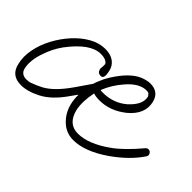

<svg xmlns="http://www.w3.org/2000/svg" viewBox="-92 -582 803 803"><g transform="rotate(45 310.0 -180.0)"><path d="M55 10Q-3 10 -15 -45Q-24 -81 -16 -122.5Q-8 -164 13 -203.5Q34 -243 63.5 -275.5Q93 -308 127.5 -327.5Q162 -347 198 -347Q230 -347 249.5 -332.5Q269 -318 274 -294Q284 -253 264 -253Q246 -253 242 -270Q240 -276 242 -285Q243 -296 242 -301Q240 -308 229 -313.5Q218 -319 199 -319Q138 -319 68 -226Q42 -190 27 -145Q8 -92 17 -50Q24 -23 54 -23Q69 -23 79 -27Q104 -36 125.5 -47.5Q147 -59 170 -81.5Q193 -104 221 -144L265 -208Q268 -219 273 -230Q281 -251 293.5 -271.5Q306 -292 321 -311Q358 -357 395 -370Q417 -378 433 -378Q484 -378 495 -330Q509 -270 450 -221Q395 -177 332 -177Q311 -177 296 -182Q284 -122 293 -81Q309 -15 367 -15Q429 -15 507 -71Q552 -103 611 -173Q617 -178 621 -178Q636 -178 640 -162Q641 -158 637 -151Q598 -92 524 -40Q440 18 372 18Q330 18 299.5 -11Q269 -40 259 -82Q253 -107 254 -132Q247 -124 242 -116Q237 -108 232 -102Q189 -40 141.5 -15Q94 10 55 10ZM319 -210Q382 -210 426 -248Q474 -291 465 -331Q463 -337 460 -338Q458 -346 442 -346Q400 -346 358 -297Q324 -258 306 -213V-211Q310 -210 319 -210Z"/></g></svg>

Font: Oooh Baby
Style: Normal
Weight: 400
Designer: Robert E. Leuschke
Foundry: Robert E. Leuschke
Version: Version 1.011; ttfautohint (v1.8.3)